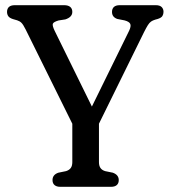

<svg xmlns="http://www.w3.org/2000/svg" viewBox="-20 -720 657 740"><path d="M346 -211.9 278.9 -202.3 78.9 -606.3Q69.4 -625.3 62.9 -631.8Q56.5 -638.4 46.2 -641.7L30 -646.4Q16.4 -650.8 11.8 -657.8Q7.1 -664.8 7.1 -674.1Q7.1 -686.6 14.6 -693.3Q22 -700 37.2 -700H227.1Q242.6 -700 250.7 -693.3Q258.7 -686.6 258.7 -674.1Q258.7 -654 231.8 -645.2L205.9 -641.2Q186.5 -635.6 183.7 -628.5Q180.9 -621.5 190.9 -600.8L357.5 -261.9L301.6 -243L477.6 -601.4Q485.8 -618.5 482.2 -627.5Q478.5 -636.5 460.2 -641.4L431.9 -647Q422.3 -650.4 417 -657Q411.7 -663.7 411.7 -674.1Q411.7 -686.6 419.2 -693.3Q426.6 -700 441.5 -700H580.4Q595.8 -700 603 -692.9Q610.2 -685.8 610.2 -674.1Q610.2 -665.6 606 -658.4Q601.7 -651.3 587.5 -646.8L578.6 -644.4Q568.6 -641.4 562.3 -637Q555.9 -632.6 550.1 -623.4Q544.2 -614.2 535.2 -596.3ZM258.7 -262.2H361.4V-95.1Q361.4 -81 367.2 -72.7Q372.9 -64.3 385.1 -60.5L414.8 -54.4Q437.7 -46.1 437.7 -25.9Q437.7 -13.5 430.2 -6.8Q422.7 0 407.9 0H212.2Q197.9 0 190.1 -6.8Q182.4 -13.5 182.4 -25.9Q182.4 -46.7 205 -54.4L234.7 -60.5Q247.2 -64.6 252.9 -72.8Q258.7 -81 258.7 -95.1Z"/></svg>

Font: Fraunces 144pt S100 Black
Style: Regular
Weight: 900
Version: Version 1.000